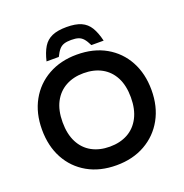

<svg xmlns="http://www.w3.org/2000/svg" viewBox="-155 -1028 1123 1175"><g transform="rotate(-20 406.5 -440.0)"><path d="M406 10Q298 10 218 -35.5Q138 -81 94 -162Q50 -243 50 -351Q50 -458 95 -539Q140 -620 220.5 -665Q301 -710 406 -710Q515 -710 595 -664.5Q675 -619 719 -538Q763 -457 763 -350Q763 -243 718 -162Q673 -81 592.5 -35.5Q512 10 406 10ZM406 -111Q473 -111 523 -138.5Q573 -166 601 -220Q629 -274 629 -351Q629 -428 601.5 -481Q574 -534 524 -561.5Q474 -589 406 -589Q340 -589 290 -561.5Q240 -534 212 -481Q184 -428 184 -350Q184 -273 211.5 -219.5Q239 -166 289 -138.5Q339 -111 406 -111ZM219 -734Q232 -789 253 -823.5Q274 -858 310.5 -874Q347 -890 405 -890Q464 -890 500 -874Q536 -858 557 -823.5Q578 -789 591 -734H511Q497 -763 483.5 -778.5Q470 -794 452 -800Q434 -806 405 -806Q377 -806 358.5 -800Q340 -794 326.5 -778.5Q313 -763 299 -734Z"/></g></svg>

Font: REM Medium
Style: Regular
Weight: 500
Designer: Octavio Pardo
Foundry: Ashler Design
Version: Version 1.005;gftools[0.9.28]